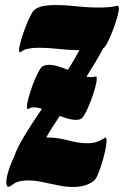

<svg xmlns="http://www.w3.org/2000/svg" viewBox="-20 -725 498 764"><path d="M148 -460Q159 -467 176 -467Q192 -467 211.5 -461Q231 -455 250 -447Q263 -467 274.5 -487Q286 -507 296 -525Q253 -526 211 -530.5Q169 -535 134 -535Q112 -535 93.5 -531.5Q75 -528 64 -519Q62 -517 59 -517Q56 -517 56 -525Q56 -537 62.5 -560.5Q69 -584 79 -611Q89 -638 99 -658.5Q109 -679 116 -685Q131 -697 152.5 -701Q174 -705 200 -705Q239 -705 284.5 -700Q330 -695 375 -695Q394 -695 412 -696.5Q430 -698 447 -702Q453 -702 453 -692Q453 -679 446 -655Q439 -631 429 -604.5Q419 -578 408.5 -557.5Q398 -537 391 -533Q377 -506 359.5 -477.5Q342 -449 324 -420Q334 -418 343 -418Q347 -418 351 -418.5Q355 -419 358 -420Q359 -420 359.5 -420.5Q360 -421 361 -421Q365 -421 365 -412Q365 -399 358 -374Q351 -349 340.5 -321.5Q330 -294 319.5 -274.5Q309 -255 302 -252Q294 -248 282 -248Q268 -248 251.5 -252.5Q235 -257 218 -264Q203 -241 189 -219.5Q175 -198 164 -178H167Q209 -178 250.5 -166.5Q292 -155 329 -155Q347 -155 363.5 -160Q380 -165 396 -176Q400 -178 400 -178Q404 -178 404 -166Q404 -152 399 -127.5Q394 -103 386 -77Q378 -51 369.5 -31Q361 -11 354 -6Q336 8 315.5 13.5Q295 19 273 19Q243 19 211.5 12.5Q180 6 149.5 -0.5Q119 -7 91 -7Q73 -7 57.5 -3.5Q42 0 28 11Q20 18 14 18Q5 18 5 1Q5 -17 14 -46Q23 -75 36 -101Q48 -137 78.5 -187Q109 -237 147 -292Q127 -298 114 -298Q103 -298 94 -292Q93 -291 91 -291Q87 -291 87 -299Q87 -311 93.5 -335.5Q100 -360 110 -387Q120 -414 130.5 -434.5Q141 -455 148 -460Z"/></svg>

Font: Ga Maamli
Style: Regular
Weight: 400
Designer: Afotey Clement Nii Odai, Ama Asantewa Diaka, David Abbey-Thompson
Foundry: Sorkin Type Co.
Version: Version 1.000; ttfautohint (v1.8.4.7-5d5b)